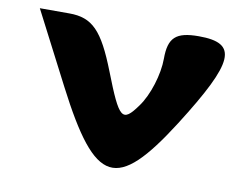

<svg xmlns="http://www.w3.org/2000/svg" viewBox="-61 -631 829 654"><g transform="rotate(10 354.0 -304.0)"><path d="M156 -300C315 8 391 18 559 -246C710 -484 714 -550 577 -550C498 -550 473 -527 473 -454C473 -400 450 -325 419 -283C370 -215 358 -225 298 -379C246 -512 209 -550 129 -550H27Z"/></g></svg>

Font: Hussar Skorodowane
Style: Bold
Weight: 700
Foundry: Cannot Into Space Fonts
Version: Version 0.892